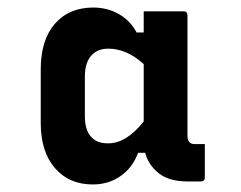

<svg xmlns="http://www.w3.org/2000/svg" viewBox="-20 -780 640 509"><path d="M226 -291Q163 -291 125.5 -334.5Q88 -378 88 -454V-596Q88 -674 125.5 -717Q163 -760 227 -760Q265 -760 295.5 -742.5Q326 -725 342 -694H361V-750H467Q477 -750 477 -739V-420Q477 -398 496 -398H523V-310Q523 -299 512 -299H477Q428 -299 400.5 -321Q373 -343 365 -375H346Q332 -336 300 -313.5Q268 -291 226 -291ZM222 -417Q236 -400 267 -400Q315 -400 361 -458V-610Q316 -651 267 -651Q238 -651 221.5 -632Q205 -613 205 -577V-473Q205 -434 222 -417Z"/></svg>

Font: Recursive Mn Lnr St
Style: Bold
Weight: 700
Monospace: yes
Version: Version 1.079;hotconv 1.0.112;makeotfexe 2.5.65598; ttfautoh